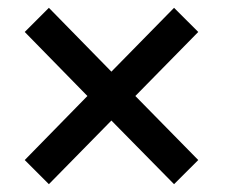

<svg xmlns="http://www.w3.org/2000/svg" viewBox="-20 -579 575 489"><path d="M43 -171.4 202.6 -334.5 43 -497.6 104.5 -559.1 263.7 -396.5 423.3 -559.1 484.9 -497.6 324.7 -334.5 484.9 -171.4 423.3 -109.9 263.7 -272 104.5 -109.9Z"/></svg>

Font: GeogebraSans
Style: Regular
Weight: 400
Designer: Google
Version: Version 1.100140; 2013